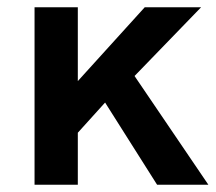

<svg xmlns="http://www.w3.org/2000/svg" viewBox="-20 -508 593 528"><path d="M75 0H194V-143L269 -226L412 0H553L350 -299L533 -488H378L194 -285V-488H75Z"/></svg>

Font: FREAK Grotesk
Style: Bold
Weight: 700
Designer: La Scuola Open Source
Foundry: La Scuola Open Source
Version: Version 1.000;PS 1.0;hotconv 1.0.72;makeotf.lib2.5.5900